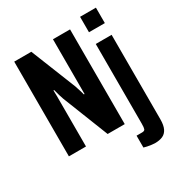

<svg xmlns="http://www.w3.org/2000/svg" viewBox="-211 -866 1127 1206"><g transform="rotate(-30 352.5 -262.5)"><path d="M50 0V-687H174L305 -359Q307 -352 311 -340Q315 -328 319 -315.5Q323 -303 326 -290H331Q331 -310 331 -328.5Q331 -347 331 -359V-687H455V0H331L200 -332Q196 -344 189.5 -364.5Q183 -385 178 -407H173Q174 -391 174 -370Q174 -349 174 -332V0ZM549 -612V-724H664V-612ZM560 199Q552 199 536.5 197Q521 195 506 192Q491 189 483 186V100H523Q541 100 545 89.5Q549 79 549 51V-527H664V85Q664 129 651.5 154Q639 179 616 189Q593 199 560 199Z"/></g></svg>

Font: Archivo ExtraCondensed
Style: Bold
Weight: 700
Width: 2
Designer: Hector Gatti
Foundry: Omnibus-Type
Version: Version 2.001